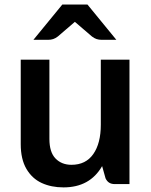

<svg xmlns="http://www.w3.org/2000/svg" viewBox="-20 -815 669 850"><path d="M553.2 -550.8V0H488.3Q473.6 0 463.6 -6.1Q453.6 -12.2 447.3 -25.4L432.1 -79.6Q377.9 14.6 261.2 14.6Q207 14.6 164.6 -4.9Q122.1 -24.4 96.9 -67.4Q71.8 -110.4 71.8 -176.8V-550.8H198.7V-200.2Q198.7 -141.1 225.8 -113.3Q252.9 -85.4 296.4 -85.4Q359.9 -85.4 393.1 -133.1Q426.3 -180.7 426.3 -263.2V-550.8ZM192.4 -638.7Q205.6 -638.7 215.6 -642.1Q225.6 -645.5 235.8 -653.3L311.5 -718.3L387.2 -653.3Q397.5 -645.5 407.5 -642.1Q417.5 -638.7 430.7 -638.7H495.1L367.2 -794.9H255.9L127.9 -638.7Z"/></svg>

Font: Lycee Sans SemiBold
Style: Regular
Weight: 600
Designer: Justin Alvin
Foundry: Alkove Design
Version: Version 1.030